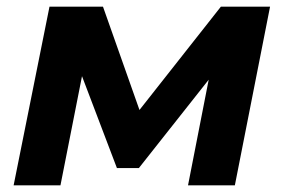

<svg xmlns="http://www.w3.org/2000/svg" viewBox="-20 -558 855 578"><path d="M21 0 129 -538H290L420 -170H355L645 -538H793L687 0H546L620 -378L643 -362L398 -52H332L210 -373L237 -380L162 0Z"/></svg>

Font: MOST Montserrat
Style: Bold Italic
Weight: 700
Italic angle: -11.3°
Designer: Julieta Ulanovsky
Foundry: Julieta Ulanovsky
Version: Version 8.000;March 11, 2024;FontCreator 15.0.0.2926 64-bit